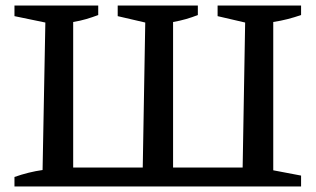

<svg xmlns="http://www.w3.org/2000/svg" viewBox="-20 -670 1137 690"><path d="M1062 -616Q1039 -608 1014 -601.5Q989 -595 962 -591V-58L1062 -39V0H32V-34Q83 -52 133 -59L143 -589L32 -612V-650H333V-616Q312 -608 290 -601.5Q268 -595 243 -591V-68H493L502 -589L403 -612V-650H691V-616Q671 -608 648.5 -601.5Q626 -595 602 -591V-68H852L861 -589L762 -612V-650H1062Z"/></svg>

Font: Piazzolla Medium
Style: Regular
Weight: 500
Designer: Juan Pablo del Peral
Foundry: Huerta Tipografica
Version: Version 1.330